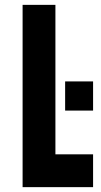

<svg xmlns="http://www.w3.org/2000/svg" viewBox="-20 -770 415 790"><path d="M208 -750V-135H363V0H73V-750ZM248 -315V-435H363V-315Z"/></svg>

Font: Mohave Bold
Style: Regular
Weight: 700
Designer: Gumpita Rahayu
Foundry: Tokotype
Version: Version 2.002;PS 002.002;hotconv 1.0.88;makeotf.lib2.5.64775